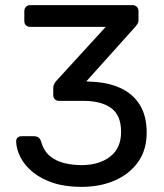

<svg xmlns="http://www.w3.org/2000/svg" viewBox="-20 -720 641 750"><path d="M298 10Q235 10 188 -5.5Q141 -21 109 -47Q77 -73 60.5 -104.5Q44 -136 43 -168Q43 -177 49 -182.5Q55 -188 64 -188H113Q122 -188 129.5 -183.5Q137 -179 141 -166Q151 -130 175.5 -110Q200 -90 232.5 -82.5Q265 -75 298 -75Q367 -75 410 -108Q453 -141 453 -205Q453 -270 414 -298Q375 -326 306 -326H211Q201 -326 194.5 -332Q188 -338 188 -349V-376Q188 -385 191.5 -391.5Q195 -398 199 -403L393 -615H98Q88 -615 81.5 -621Q75 -627 75 -638V-676Q75 -687 81.5 -693.5Q88 -700 98 -700H497Q508 -700 514.5 -693.5Q521 -687 521 -676V-640Q521 -633 517.5 -627.5Q514 -622 510 -617L317 -402L333 -401Q399 -399 448.5 -377Q498 -355 525.5 -311.5Q553 -268 553 -202Q553 -135 520 -88Q487 -41 429.5 -15.5Q372 10 298 10Z"/></svg>

Font: DVN-Rubik
Style: Regular
Weight: 400
Designer: Hubert and Fischer
Foundry: Hubert & Fischer
Version: Version 2.102